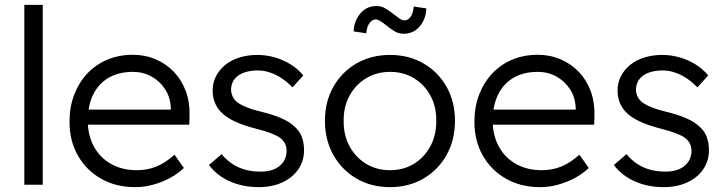

<svg xmlns="http://www.w3.org/2000/svg" viewBox="-20 -760 2983 790"><path d="M80.1 0V-740H155.8V0Z M536.3 10Q456.9 10 396 -24.7Q335 -59.3 300.5 -120Q266 -180.7 266 -259Q266 -320 285.3 -370.3Q304.7 -420.7 339.1 -457.5Q373.6 -494.3 421.6 -514.5Q469.6 -534.6 526.2 -534.6Q576.9 -534.6 620.2 -516.2Q663.6 -497.7 695.4 -464.5Q727.2 -431.3 744.2 -385.7Q761.2 -340 759.9 -285L758.9 -247.1H320.4L305.2 -308.9H696.2L682.2 -291.9L682.8 -316.2Q680.9 -359.7 659.2 -393.1Q637.5 -426.5 602.9 -445.4Q568.3 -464.3 527.3 -464.3Q468.5 -464.3 427 -440Q385.4 -415.8 363.4 -370.9Q341.4 -326 341 -263.7Q341.4 -202.6 366.7 -156.5Q392.1 -110.5 437.6 -85.1Q483.2 -59.7 542.9 -59.7Q586.3 -59.7 623.3 -74.7Q660.3 -89.8 698 -123.4L736.5 -69Q712.2 -45.3 679.7 -27.8Q647.2 -10.3 610.4 -0.2Q573.6 10 536.3 10Z M1045.3 10Q979.3 10 926 -13.7Q872.7 -37.3 839.7 -81L891.8 -125.8Q921.1 -90.2 960.9 -72Q1000.6 -53.8 1052 -53.8Q1077.7 -53.8 1097.8 -60.1Q1117.8 -66.5 1131.5 -78.2Q1145.2 -89.9 1152.2 -105.4Q1159.2 -120.9 1159.2 -139Q1159.2 -172.7 1132.5 -192.8Q1119.1 -202.5 1094.8 -211.8Q1070.4 -221.2 1034.4 -230.2Q980.7 -243.8 944.6 -261.1Q908.4 -278.4 887.8 -300.4Q871.1 -318.7 863.1 -340.2Q855 -361.7 855 -387.7Q855 -420 868.9 -446.7Q882.7 -473.3 907.2 -493.2Q931.7 -513 965.5 -523.5Q999.3 -534 1038.7 -534Q1075 -534 1110.3 -524Q1145.6 -514 1176 -495Q1206.3 -476 1228 -449.6L1183.5 -400.5Q1163.4 -421.5 1139.8 -437.4Q1116.1 -453.2 1090.9 -461.7Q1065.7 -470.2 1042 -470.2Q1015.9 -470.2 995 -464.7Q974.2 -459.2 959.8 -448.7Q945.4 -438.1 938.1 -423.3Q930.7 -408.4 930.7 -390Q931.4 -375.7 937.4 -362.7Q943.4 -349.6 955.4 -340Q969.5 -328.9 995 -318.6Q1020.5 -308.2 1057.6 -299.5Q1105.9 -287.6 1138.7 -273.1Q1171.6 -258.6 1191.6 -239.6Q1212.6 -221.3 1221.8 -196.9Q1231 -172.6 1231 -141.6Q1231 -97.3 1207 -62.8Q1183 -28.3 1141 -9.2Q1099 10 1045.3 10Z M1585 10Q1507.3 10 1446.8 -25.3Q1386.3 -60.7 1351.7 -122.3Q1317 -184 1317 -263Q1317 -341.7 1351.7 -402.8Q1386.3 -464 1446.8 -499Q1507.3 -534 1585 -534Q1662 -534 1722.5 -499Q1783 -464 1817.5 -402.8Q1852 -341.7 1852 -263Q1852 -184 1817.5 -122.3Q1783 -60.7 1722.5 -25.3Q1662 10 1585 10ZM1585 -59.7Q1640.1 -59.7 1683.2 -86.1Q1726.2 -112.5 1750.9 -158.5Q1775.7 -204.6 1775 -263Q1775.7 -321.4 1750.9 -366.8Q1726.2 -412.2 1683.2 -438.2Q1640.1 -464.3 1585 -464.3Q1529.9 -464.3 1486.3 -437.9Q1442.8 -411.5 1418.1 -366.1Q1393.3 -320.7 1394 -263Q1393.3 -204.6 1418.1 -158.5Q1442.8 -112.5 1486.3 -86.1Q1529.9 -59.7 1585 -59.7ZM1641.4 -621.1Q1620.4 -621.1 1605 -630.4Q1589.7 -639.8 1574 -651.8Q1553.3 -668.8 1543.5 -674.4Q1533.6 -680.1 1525.6 -680.1Q1512 -680.1 1500.8 -665.6Q1489.6 -651.1 1487 -623.1L1435.1 -630.7Q1436.5 -673.3 1462.4 -704.3Q1488.4 -735.2 1529 -735.2Q1549.3 -735.2 1564.6 -726Q1580 -716.8 1596 -704.5Q1611.6 -692.2 1623 -684.2Q1634.3 -676.2 1644.4 -676.2Q1658.7 -676.2 1669.1 -690.4Q1679.4 -704.5 1682.4 -733.2L1734.2 -725.5Q1733.5 -696.9 1721.4 -673Q1709.2 -649 1688.8 -635Q1668.3 -621.1 1641.4 -621.1Z M2202.3 10Q2122.9 10 2062 -24.7Q2001 -59.3 1966.5 -120Q1932 -180.7 1932 -259Q1932 -320 1951.3 -370.3Q1970.7 -420.7 2005.1 -457.5Q2039.6 -494.3 2087.6 -514.5Q2135.6 -534.6 2192.2 -534.6Q2242.9 -534.6 2286.2 -516.2Q2329.6 -497.7 2361.4 -464.5Q2393.2 -431.3 2410.2 -385.7Q2427.2 -340 2425.9 -285L2424.9 -247.1H1986.4L1971.2 -308.9H2362.2L2348.2 -291.9L2348.8 -316.2Q2346.9 -359.7 2325.2 -393.1Q2303.5 -426.5 2268.9 -445.4Q2234.3 -464.3 2193.3 -464.3Q2134.5 -464.3 2093 -440Q2051.4 -415.8 2029.4 -370.9Q2007.4 -326 2007 -263.7Q2007.4 -202.6 2032.7 -156.5Q2058.1 -110.5 2103.6 -85.1Q2149.2 -59.7 2208.9 -59.7Q2252.3 -59.7 2289.3 -74.7Q2326.3 -89.8 2364 -123.4L2402.5 -69Q2378.2 -45.3 2345.7 -27.8Q2313.2 -10.3 2276.4 -0.2Q2239.6 10 2202.3 10Z M2711.3 10Q2645.3 10 2592 -13.7Q2538.7 -37.3 2505.7 -81L2557.8 -125.8Q2587.1 -90.2 2626.9 -72Q2666.6 -53.8 2718 -53.8Q2743.7 -53.8 2763.8 -60.1Q2783.8 -66.5 2797.5 -78.2Q2811.2 -89.9 2818.2 -105.4Q2825.2 -120.9 2825.2 -139Q2825.2 -172.7 2798.5 -192.8Q2785.1 -202.5 2760.8 -211.8Q2736.4 -221.2 2700.4 -230.2Q2646.7 -243.8 2610.6 -261.1Q2574.4 -278.4 2553.8 -300.4Q2537.1 -318.7 2529.1 -340.2Q2521 -361.7 2521 -387.7Q2521 -420 2534.9 -446.7Q2548.7 -473.3 2573.2 -493.2Q2597.7 -513 2631.5 -523.5Q2665.3 -534 2704.7 -534Q2741 -534 2776.3 -524Q2811.6 -514 2842 -495Q2872.3 -476 2894 -449.6L2849.5 -400.5Q2829.4 -421.5 2805.8 -437.4Q2782.1 -453.2 2756.9 -461.7Q2731.7 -470.2 2708 -470.2Q2681.9 -470.2 2661 -464.7Q2640.2 -459.2 2625.8 -448.7Q2611.4 -438.1 2604.1 -423.3Q2596.7 -408.4 2596.7 -390Q2597.4 -375.7 2603.4 -362.7Q2609.4 -349.6 2621.4 -340Q2635.5 -328.9 2661 -318.6Q2686.5 -308.2 2723.6 -299.5Q2771.9 -287.6 2804.7 -273.1Q2837.6 -258.6 2857.6 -239.6Q2878.6 -221.3 2887.8 -196.9Q2897 -172.6 2897 -141.6Q2897 -97.3 2873 -62.8Q2849 -28.3 2807 -9.2Q2765 10 2711.3 10Z"/></svg>

Font: Lexend Medium
Style: Regular
Weight: 500
Designer: Bonnie Shaver-Troup, Thomas Jockin
Foundry: Lexend
Version: Version 1.005